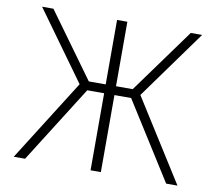

<svg xmlns="http://www.w3.org/2000/svg" viewBox="-80 -824 1041 918"><g transform="rotate(10 440.5 -365.0)"><path d="M416 0V-374H334L98 0H43L293 -396L52 -730H107L334 -417H416V-730H466V-417H547L774 -730H829L588 -396L838 0H783L547 -374H466V0Z"/></g></svg>

Font: M PLUS 1p Light
Style: Regular
Weight: 300
Version: Version 1.061